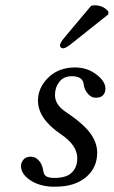

<svg xmlns="http://www.w3.org/2000/svg" viewBox="-20 -693 428 723"><path d="M323 -671Q329 -673 337 -673Q368 -673 388 -650V-639L251 -530Q228 -511 218 -511Q212 -511 208.5 -515Q205 -519 206 -524Q208 -534 223 -552ZM174 10Q124 7 91.5 -16Q59 -39 59 -68Q59 -80 68 -91.5Q77 -103 96 -103Q110 -103 120.5 -94Q131 -85 136 -74Q141 -63 143 -50Q145 -34 155 -28.5Q165 -23 186 -23Q210 -23 228.5 -29.5Q247 -36 259 -53.5Q271 -71 271 -97Q271 -146 210 -187Q123 -246 123 -314Q123 -363 162 -401Q201 -439 263 -439Q308 -439 342.5 -413Q377 -387 377 -359Q377 -345 368.5 -335Q360 -325 341 -325Q323 -325 310 -341Q297 -357 295 -377Q291 -406 250 -406Q220 -406 203.5 -385Q187 -364 187 -335Q187 -299 227 -272Q293 -228 319.5 -192Q346 -156 346 -118Q346 -61 303.5 -25.5Q261 10 189 10Z"/></svg>

Font: Linux Libertine O
Style: Italic
Weight: 400
Italic angle: -12°
Designer: Philipp H. Poll
Foundry: Philipp H. Poll
Version: Version 5.1.6